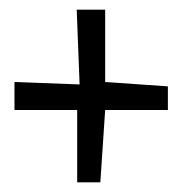

<svg xmlns="http://www.w3.org/2000/svg" viewBox="-20 -536 379 398"><path d="M140 -308H10V-366L145 -361L139 -516H198V-366L328 -357V-308H198L188 -158H140Z"/></svg>

Font: Bahianita
Style: Regular
Weight: 400
Designer: Pablo Cosgaya & Dani Raskovsky
Foundry: Pablo Cosgaya & Dani Raskovsky
Version: Version 1.008